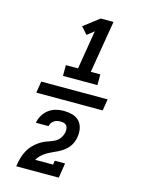

<svg xmlns="http://www.w3.org/2000/svg" viewBox="-146 -935 893 1190"><g transform="rotate(15 300.0 -340.0)"><path d="M214 -446V-515H292L333 -764L289 -729L249 -774L348 -850H430L374 -515H435V-446ZM352 170H79Q82 151 86 132.5Q90 114 97 95.5Q104 77 114 60Q124 43 138 28.5Q152 14 168 2Q184 -10 202 -18.5Q220 -27 239 -33Q258 -39 275.5 -49Q293 -59 304 -76Q315 -93 319 -112Q319 -112 319 -113Q319 -114 319 -115Q321 -125 319.5 -136Q318 -147 312 -155Q306 -163 295.5 -166Q285 -169 274 -169Q264 -169 253 -167Q242 -165 232.5 -158.5Q223 -152 216.5 -142.5Q210 -133 208 -122H127Q131 -147 144.5 -170Q158 -193 179 -209Q200 -225 225 -231.5Q250 -238 274 -238Q303 -238 330 -231Q357 -224 375 -205Q393 -186 398.5 -158.5Q404 -131 399 -103Q396 -84 388.5 -66.5Q381 -49 368.5 -34Q356 -19 340 -7.5Q324 4 306.5 12.5Q289 21 271.5 29Q254 37 237 47Q220 57 206 70.5Q192 84 182 101H297L301 75H367ZM507 -303H81L93 -377H519Z"/></g></svg>

Font: Iosevka Curly Slab ExObl
Style: Bold
Weight: 700
Width: 7
Italic angle: -9°
Monospace: yes
Designer: Belleve Invis
Foundry: Belleve Invis
Version: Version 11.0.0; ttfautohint (v1.8.3)